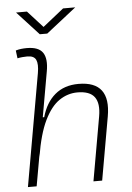

<svg xmlns="http://www.w3.org/2000/svg" viewBox="-61 -983 709 1029"><g transform="rotate(-5 293.0 -469.0)"><path d="M399.4 0 460 -344.2Q472.2 -413.1 447 -447.8Q421.9 -482.4 355 -482.4Q302.7 -482.4 257.3 -451.7Q211.9 -420.9 177.2 -349.6Q142.6 -278.3 122.6 -156.2L125 -175.3L93.8 0H46.9L153.3 -604Q161.6 -651.9 151.1 -674.8Q140.6 -697.8 104.5 -697.8Q91.3 -697.8 77.9 -696.5Q64.5 -695.3 51.3 -692.4L45.9 -734.9Q60.5 -739.3 75.4 -741Q90.3 -742.7 105.5 -742.7Q168.9 -742.7 191.4 -709.5Q213.9 -676.3 201.7 -608.9L158.7 -365.7H166.5Q188 -442.9 238 -485.1Q288.1 -527.3 364.7 -527.3Q539.1 -527.3 506.3 -340.3L446.3 0ZM181.6 -810.5 64.9 -937.5H123.5L205.1 -847.7L317.9 -937.5H383.3L221.7 -810.5Z"/></g></svg>

Font: Cascadia Mono ExtraLight
Style: Italic
Weight: 200
Italic angle: -10°
Monospace: yes
Designer: Aaron Bell
Foundry: Saja Typeworks
Version: Version 2404.023; ttfautohint (v1.8.4)